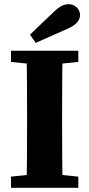

<svg xmlns="http://www.w3.org/2000/svg" viewBox="-20 -900 428 920"><path d="M32.7 0H355.3V-53.7L207.3 -68.7H177.9L32.7 -53.7V0ZM106.7 0H280.6C277.6 -103 277.6 -207 277.6 -310.7V-347C277.6 -452 277.6 -556 280.6 -657H106.7C109.7 -554 109.7 -450 109.7 -347V-310C109.7 -205 109.7 -101 106.7 0ZM32.7 -603.3 177.9 -588.3H207.3L355.3 -603.3V-657H32.7V-603.3ZM123.8 -733.7 151.2 -694.6C203.1 -717.7 254.4 -740 307 -763.7C354.1 -784.7 363.5 -810.1 363.5 -828.8C363.5 -854.6 340.7 -879.9 309.2 -879.9C285.7 -879.9 266.5 -870.6 234.2 -839.7C198.8 -806.1 160.6 -770.1 123.8 -733.7Z"/></svg>

Font: Source Serif Variable
Style: Regular
Weight: 389
Designer: Frank Grießhammer
Foundry: Adobe Systems Incorporated
Version: Version 3.001;hotconv 1.0.111;makeotfexe 2.5.65597